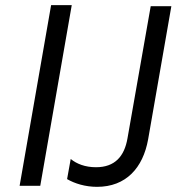

<svg xmlns="http://www.w3.org/2000/svg" viewBox="-20 -720 698 744"><path d="M56 0H136L258 -700H178ZM356 4C468 4 534 -69 554 -180L644 -696H564L474 -184C462 -114 425 -72 352 -72C310 -72 277 -85 254 -104L240 -26C269 -9 310 4 356 4Z"/></svg>

Font: Fixel Display
Style: Italic
Weight: 400
Italic angle: -10°
Designer: AlfaBravo + MacPaw
Foundry: Kyrylo Tkachov, Marchela Mozhyna, Serhii Makarenko, Maria Weinstein, Zakhar Kryvoshyya
Version: Version 1.210;Glyphs 3.2 (3217)